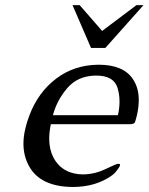

<svg xmlns="http://www.w3.org/2000/svg" viewBox="-20 -725 588 760"><path d="M267.1 -704.6H295.4L384.3 -602.5L520 -704.6H547.9L397 -535.2H340.3ZM446.8 -269Q453.1 -296.9 453.1 -322.8Q453.1 -351.1 445.3 -377Q430.2 -425.8 361.3 -425.8H356Q286.6 -423.8 246.1 -376Q205.1 -328.1 189.5 -269ZM370.6 -468.8Q466.8 -468.8 504.9 -413.6Q529.3 -378.4 529.3 -329.6Q529.3 -300.3 522 -269Q517.1 -249 514.2 -241.2Q511.2 -233.4 492.2 -233.4H181.2Q174.8 -202.6 174.8 -176.3Q174.8 -134.3 190.9 -102.5Q217.8 -50.8 273.4 -38.6Q289.6 -34.7 307.1 -34.7Q353.5 -34.7 397.5 -55.7Q441.4 -76.7 447.3 -76.7Q453.1 -76.2 454.6 -75.2Q456.1 -74.2 454.6 -69.3Q453.6 -64.5 444.8 -53.2Q436 -41.5 431.6 -37.6Q426.8 -33.7 423.3 -30.8Q359.4 15.1 268.1 15.1Q140.1 14.2 95.2 -66.9Q72.8 -106.9 72.8 -156.2Q72.8 -184.1 80.1 -215.3Q85.9 -241.2 96.7 -269Q130.9 -359.4 202.1 -413.6Q273.4 -467.8 368.7 -468.8Z"/></svg>

Font: Caudex
Style: Italic
Weight: 400
Italic angle: -13°
Version: Version 1.04